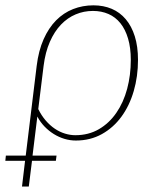

<svg xmlns="http://www.w3.org/2000/svg" viewBox="-65 -521 594 720"><path d="M78.5 -112Q90.5 -87.5 106.5 -69Q122.5 -50.5 140.8 -38.2Q159 -26 178.8 -20Q198.5 -14 217.5 -14Q267 -14 305.8 -36.5Q344.5 -59 371.2 -97.8Q398 -136.5 411.8 -187.8Q425.5 -239 425.5 -296.5Q425.5 -342 415.2 -376.5Q405 -411 386.5 -434Q368 -457 341.8 -468.5Q315.5 -480 283.5 -480Q249.5 -480 219 -467.2Q188.5 -454.5 163.8 -428.8Q139 -403 122 -364.2Q105 -325.5 98.5 -274ZM72.5 -273.5Q79.5 -331 98.5 -373.8Q117.5 -416.5 145.5 -444.8Q173.5 -473 209.2 -487Q245 -501 285.5 -501Q323 -501 353.8 -488Q384.5 -475 406.5 -449Q428.5 -423 440.5 -384.8Q452.5 -346.5 452.5 -296.5Q452.5 -234.5 436.5 -179.5Q420.5 -124.5 390.2 -83.2Q360 -42 316.8 -18Q273.5 6 219.5 6Q198 6 177 -0.2Q156 -6.5 137 -18.2Q118 -30 102 -46.5Q86 -63 75 -84L57 62.5H147L144.5 82H55L43 178.5H17.5L29 82H-45L-43 62.5H31.5Z"/></svg>

Font: Lato ExtraLight
Style: Italic
Weight: 275
Italic angle: -7°
Designer: Lukasz Dziedzic with Adam Twardoch and Botio Nikoltchev
Foundry: tyPoland Lukasz Dziedzic
Version: Version 2.015; 2015-08-06; http://www.latofonts.com/